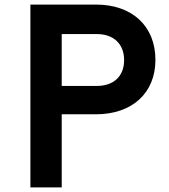

<svg xmlns="http://www.w3.org/2000/svg" viewBox="-20 -820 740 840"><path d="M113 0H250V-320H400C558 -320 660 -413 660 -558C660 -706 558 -800 400 -800H113ZM250 -444V-671H403C477 -671 523 -628 523 -557C523 -486 477 -444 403 -444Z"/></svg>

Font: Martian Mono Std Md
Style: Regular
Weight: 500
Monospace: yes
Designer: Roman Shamin
Foundry: Evil Martians
Version: Version 1.000